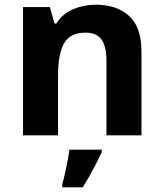

<svg xmlns="http://www.w3.org/2000/svg" viewBox="-20 -576 697 817"><path d="M388 -556Q476 -556 529 -508.5Q582 -461 582 -356V0H433V-319Q433 -378 412 -407.5Q391 -437 345 -437Q277 -437 252 -390.5Q227 -344 227 -257V0H78V-546H192L212 -476H220Q246 -518 291.5 -537Q337 -556 388 -556ZM413 71Q403 93 390.5 117.5Q378 142 363.5 168Q349 194 332 221H245V208Q251 188 256.5 162Q262 136 267.5 109Q273 82 275 61H413Z"/></svg>

Font: Noto Sans Tai Tham
Style: Regular
Weight: 400
Designer: Monotype Design Team 2013. Revised by David WIlliams 2020
Foundry: Monotype Imaging Inc.
Version: Version 2.002